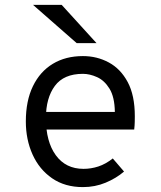

<svg xmlns="http://www.w3.org/2000/svg" viewBox="-20 -752 656 784"><path d="M318.5 12Q245 12 192.8 -24Q140.5 -60 113 -121Q85.5 -182 85.5 -256Q85.5 -340.5 114.5 -400.2Q143.5 -460 195.8 -491.5Q248 -523 318.5 -523Q376 -523 424.2 -497Q472.5 -471 501.5 -416.8Q530.5 -362.5 530.5 -277.5Q530.5 -268 530.2 -254.2Q530 -240.5 528 -223H149.5V-295H449Q448 -356 427.2 -389.8Q406.5 -423.5 376.5 -437Q346.5 -450.5 318.5 -450.5Q240.5 -450.5 204 -401.2Q167.5 -352 167.5 -269.5Q167.5 -173.5 208 -118Q248.5 -62.5 321 -62.5Q351.5 -62.5 381.5 -72.2Q411.5 -82 440.5 -105L486.5 -51.5Q454.5 -24 411.2 -6Q368 12 318.5 12ZM293 -576 115 -732H232L374 -576Z"/></svg>

Font: Overpass Mono
Style: Regular
Weight: 400
Designer: Delve Withrington, Dave Bailey
Foundry: Delve Fonts LLC
Version: Version 4.000